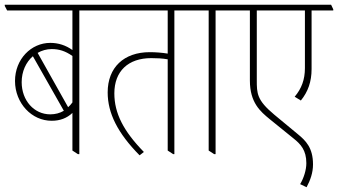

<svg xmlns="http://www.w3.org/2000/svg" viewBox="-39 -642 1419 806"><path d="M178 -135C213 -135 242 -146 265 -168V-10L288 5H294V-598H385V-603L375 -622H-19V-617L-9 -598H265V-432C237 -452 206 -462 172 -462C92 -462 24 -394 24 -302C24 -255 42 -213 70 -183C98 -153 136 -135 178 -135ZM178 -436C209 -436 235 -428 265 -407V-212C259 -204 253 -197 247 -192L119 -420C136 -430 157 -436 178 -436ZM52 -297C52 -342 70 -381 99 -406L229 -177C212 -167 193 -162 172 -162C104 -162 52 -220 52 -297Z M547 10 565 -4C479 -92 441 -167 441 -250C441 -343 499 -398 596 -398C618 -398 643 -397 665 -393V-10L688 5H693V-598H784V-603L774 -622H347V-617L357 -598H665V-417C641 -421 613 -423 590 -423C481 -423 413 -359 413 -254C413 -167 455 -83 547 10Z M860 5H866V-598H957V-603L947 -622H746V-617L756 -598H837V-10Z M1248 144C1264 114 1275 83 1275 48C1275 -22 1244 -52 1211 -79L1112 -161C1039 -222 1039 -250 1039 -306V-598H1241V-356C1241 -308 1227 -270 1198 -236L1224 -220C1254 -257 1269 -299 1269 -352V-598H1360V-603L1351 -622H919V-617L929 -598H1010V-304C1010 -211 1054 -174 1093 -142L1193 -61C1223 -37 1247 -12 1247 43C1247 72 1236 106 1221 131Z"/></svg>

Font: Noto Serif Devanagari ExtraCondensed Thin
Style: Regular
Weight: 100
Width: 2
Designer: Universal Thirst, Indian Type Foundry and the Monotype Design Team
Foundry: Monotype Imaging Inc.
Version: Version 2.004